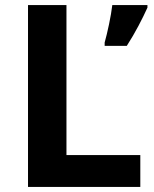

<svg xmlns="http://www.w3.org/2000/svg" viewBox="-20 -734 605 754"><path d="M90 0H531V-125H241V-714H90ZM559 -704V-714H421C416 -671 402 -606 391 -567V-554H478C512 -607 539 -660 559 -704Z"/></svg>

Font: Noto Sans Gujarati
Style: Bold
Weight: 700
Designer: Jelle Bosma - Monotype Design Team, Universal Thirst
Foundry: Monotype Imaging Inc.
Version: Version 2.106